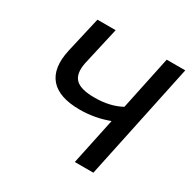

<svg xmlns="http://www.w3.org/2000/svg" viewBox="-159 -862 1005 1013"><g transform="rotate(30 343.5 -355.0)"><path d="M574 -710H687L537 0H424L484 -284Q398 -252 308 -252Q181 -252 128.5 -313Q76 -374 102 -492L152 -710H263L211 -481Q196 -410 227 -378Q258 -346 343 -346Q438 -346 505 -383Z"/></g></svg>

Font: Raleway-v4020 SemiBold
Style: Italic
Weight: 600
Italic angle: -12°
Designer: Matt McInerney, Pablo Impallari, Rodrigo Fuenzalida
Foundry: Matt McInerney, Pablo Impallari, Rodrigo Fuenzalida
Version: Version 4.020;PS 004.020;hotconv 1.0.88;makeotf.lib2.5.64775